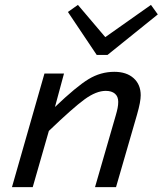

<svg xmlns="http://www.w3.org/2000/svg" viewBox="-20 -766 666 786"><path d="M162 -465H242L205 -328Q293 -412 342.5 -442Q392 -472 448 -472Q498 -472 527 -446Q556 -420 556 -376Q556 -363 552.5 -344Q549 -325 541 -297L455 0H369L454 -294Q459 -311 461.5 -324Q464 -337 464 -349Q464 -371 450.5 -382.5Q437 -394 413 -394Q374 -394 326.5 -359.5Q279 -325 180 -230L114 0H29ZM376 -541 258 -717 299 -746 411 -614 598 -746 626 -707 420 -541Z"/></svg>

Font: Intel One Mono
Style: Italic
Weight: 400
Italic angle: -16°
Monospace: yes
Designer: Fred Shallcrass
Foundry: Frere-Jones Type LLC
Version: Version 1.400;hotconv 1.1.0;makeotfexe 2.6.0;FJTRelease1.4